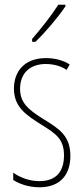

<svg xmlns="http://www.w3.org/2000/svg" viewBox="-20 -783 352 813"><path d="M257 -756V-763H227C193 -711 161 -671 116 -618V-606H130C169 -643 224 -707 257 -756ZM278 -123C278 -210 228 -239 162 -280C98 -320 65 -349 65 -407C65 -475 109 -512 174 -512C206 -512 240 -503 262 -487L275 -510C249 -527 213 -537 175 -537C82 -537 39 -479 39 -408C39 -330 90 -296 157 -254C216 -217 251 -195 251 -125C251 -56 217 -16 147 -16C105 -16 65 -31 36 -52V-21C59 -6 98 10 147 10C235 10 278 -43 278 -123Z"/></svg>

Font: Noto Sans Arabic UI XCn Th
Style: Regular
Weight: 100
Width: 2
Designer: Monotype Design Team, Nadine Chahine and Nizar Qandah
Foundry: Monotype Imaging Inc.
Version: Version 2.010